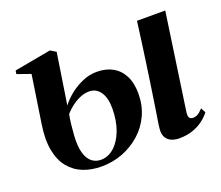

<svg xmlns="http://www.w3.org/2000/svg" viewBox="-94 -648 916 795"><g transform="rotate(-20 364.5 -251.0)"><path d="M571.5 11.5Q553.5 11.5 537.8 5Q522 -1.5 513.5 -17Q505 -32.5 508.5 -58Q509 -63 511.2 -78.5Q513.5 -94 517.5 -118.5Q521.5 -143 526.2 -175.2Q531 -207.5 536.8 -245.8Q542.5 -284 548.5 -326.5Q554.5 -369 560.8 -414.2Q567 -459.5 573 -506H697.5L636 -80.5Q633.5 -61.5 639.2 -55.2Q645 -49 653.5 -49Q665 -49 674.8 -54.2Q684.5 -59.5 698.5 -74.5L709.5 -53Q696.5 -36 676.8 -21.2Q657 -6.5 630.8 2.5Q604.5 11.5 571.5 11.5ZM230 11Q186 11 149.8 -3.2Q113.5 -17.5 88.8 -47.5Q64 -77.5 54.8 -124.8Q45.5 -172 55.5 -237.5L87.5 -448.5L28 -469.5L30.5 -484.5L192 -514L216.5 -499L182 -275Q199 -297.5 224.2 -317.8Q249.5 -338 280.2 -351.2Q311 -364.5 343.5 -364.5Q383.5 -364.5 413 -348.2Q442.5 -332 459 -300Q475.5 -268 475.5 -221Q475.5 -170 456 -127.2Q436.5 -84.5 402 -53.8Q367.5 -23 323.5 -6Q279.5 11 230 11ZM236.5 -16Q269 -16 295.5 -39.8Q322 -63.5 337.5 -105.2Q353 -147 353 -201Q353 -247 335 -273Q317 -299 285.5 -299Q266 -299 246 -290.5Q226 -282 208.2 -268.5Q190.5 -255 177 -239.5Q173 -221 170.5 -198Q168 -175 166 -148.5Q163 -102 171.2 -72.8Q179.5 -43.5 196.5 -29.8Q213.5 -16 236.5 -16Z"/></g></svg>

Font: Merriweather 144pt SemiBold
Style: Italic
Weight: 600
Italic angle: -7.8°
Version: Version 2.101